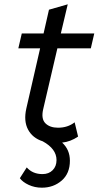

<svg xmlns="http://www.w3.org/2000/svg" viewBox="-20 -655 457 890"><path d="M246 -431 180 -148Q170 -104 190.5 -83.5Q211 -63 249 -63Q294 -63 326 -88L342 -22Q307 2 268 6Q304 39 304 90Q304 149 266 182Q228 215 174 215Q141 215 113 202Q85 189 72 171L104 121Q131 152 177 152Q206 152 224 134Q242 116 242 87Q242 35 178 0Q131 -15 110 -54.5Q89 -94 102 -152L166 -431H65L81 -500H182L207 -610L294 -635L262 -500H417L401 -431Z"/></svg>

Font: Elaine Sans
Style: Italic
Weight: 400
Italic angle: -13°
Designer: Wei Huang
Foundry: Wei Huang
Version: Version 2.001;December 24, 2019;FontCreator 12.0.0.2547 64-b